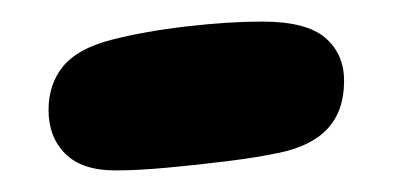

<svg xmlns="http://www.w3.org/2000/svg" viewBox="-20 -431 364 178"><path d="M87 -273Q56 -273 40.5 -288.5Q25 -304 25 -329Q25 -353 38.5 -369.5Q52 -386 83 -394Q114 -402 153 -406.5Q192 -411 223 -411Q264 -411 281.5 -396Q299 -381 299 -356Q299 -328 283.5 -311.5Q268 -295 237 -289Q218 -285 190 -281.5Q162 -278 134.5 -275.5Q107 -273 87 -273Z"/></svg>

Font: DynaPuff Condensed
Style: Regular
Weight: 400
Width: 3
Designer: Toshi Omagari, Jennifer Daniel
Foundry: Google Fonts
Version: Version 2.000